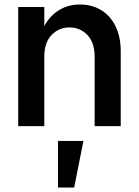

<svg xmlns="http://www.w3.org/2000/svg" viewBox="-20 -561 618 854"><path d="M401 0V-307Q401 -372 368.5 -405.5Q336 -439 289 -439Q242 -439 209.5 -405.5Q177 -372 177 -307H147Q147 -380 171 -432.5Q195 -485 238 -513Q281 -541 335 -541Q389 -541 430 -516Q471 -491 494 -444Q517 -397 517 -333V0ZM61 0V-530H177V0ZM238 273V66H351L310 273Z"/></svg>

Font: Radio Canada Big Medium
Style: Regular
Weight: 500
Designer: Étienne Aubert Bonn
Foundry: Coppers and Brasses
Version: Version 1.001